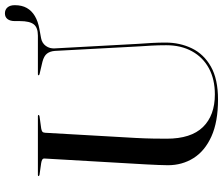

<svg xmlns="http://www.w3.org/2000/svg" viewBox="-82 -788 884 760"><g transform="rotate(-90 360.0 -408.0)"><path d="M556.5 -297.5 538.5 -633Q537 -652 527.8 -664Q518.5 -676 495.5 -682L446.5 -693.5Q442 -695 442 -697Q442 -698.5 443 -699.2Q444 -700 446 -700H599Q631 -700 643.8 -716.5Q656.5 -733 656.5 -771V-790.5Q656.5 -810 664.5 -820.2Q672.5 -830.5 687 -830.5Q702 -830.5 710.8 -820.2Q719.5 -810 719.5 -791.5Q719.5 -763.5 708.5 -744Q697.5 -724.5 676.5 -712Q655.5 -699.5 625 -694L589.5 -687.5Q569.5 -684 558.2 -668.5Q547 -653 548.5 -632.5L566.5 -302.5Q568.5 -275.5 570 -249Q571.5 -222.5 571.5 -195Q571.5 -137.5 548.5 -90.2Q525.5 -43 476 -15Q426.5 13 346 13Q258 13 200.2 -13Q142.5 -39 114.2 -84Q86 -129 86 -185.5Q86 -200 87 -223.2Q88 -246.5 89.2 -270.2Q90.5 -294 91.5 -310.5L112.5 -673.5Q113 -679.5 108.5 -682.5Q104 -685.5 94.5 -687L48.5 -693.5Q43 -695 43 -697Q43 -698.5 44.2 -699.2Q45.5 -700 47.5 -700H280.5Q282.5 -700 283.8 -699.2Q285 -698.5 285 -697Q285 -696 283.8 -695.2Q282.5 -694.5 279.5 -693.5L232 -687Q223 -685.5 219 -682.5Q215 -679.5 214.5 -671.5L194 -313.5Q192 -275.5 191.5 -243.8Q191 -212 191 -190.5Q191 -94 237 -46.8Q283 0.5 366.5 0.5Q426 0.5 469.5 -23Q513 -46.5 537 -90Q561 -133.5 561 -192Q561 -223 559.5 -249.5Q558 -276 556.5 -297.5Z"/></g></svg>

Font: Fraunces 120pt
Style: Regular
Weight: 400
Version: Version 1.000;[b76b70a41]